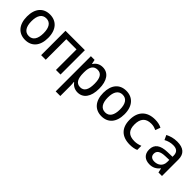

<svg xmlns="http://www.w3.org/2000/svg" viewBox="187 -1657 3004 3004"><g transform="rotate(45 1689.0 -155.0)"><path d="M283 10C427 10 518 -90 518 -268C518 -452 420 -549 279 -549C136 -549 45 -450 45 -272C45 -90 139 10 283 10ZM282 -74C192 -74 147 -147 147 -270C147 -393 192 -465 281 -465C370 -465 415 -394 415 -270C415 -147 371 -74 282 -74Z M630 0H732V-455H958V0H1059V-539H630Z M1192 240H1294V13C1294 -12 1292 -41 1288 -66H1294C1326 -23 1376 11 1444 11C1566 11 1644 -89 1644 -271C1644 -446 1572 -550 1446 -550C1375 -550 1325 -517 1294 -467H1289L1274 -539H1192ZM1417 -76C1328 -76 1294 -147 1294 -271V-290C1294 -401 1332 -464 1417 -464C1500 -464 1538 -401 1538 -273C1538 -142 1500 -76 1417 -76Z M1972 10C2116 10 2207 -90 2207 -268C2207 -452 2109 -549 1968 -549C1825 -549 1734 -450 1734 -272C1734 -90 1828 10 1972 10ZM1971 -74C1881 -74 1836 -147 1836 -270C1836 -393 1881 -465 1970 -465C2059 -465 2104 -394 2104 -270C2104 -147 2060 -74 1971 -74Z M2601 11C2655 11 2705 2 2742 -15V-106C2699 -88 2657 -79 2615 -79C2487 -79 2429 -139 2429 -266C2429 -394 2487 -461 2607 -461C2649 -461 2679 -453 2721 -433L2753 -517C2713 -539 2661 -550 2604 -550C2427 -550 2323 -448 2323 -265C2323 -87 2421 11 2601 11Z M3038 11C3107 11 3162 -16 3207 -73H3210L3226 0H3304V-364C3304 -490 3231 -550 3094 -550C3014 -550 2954 -530 2898 -502L2934 -425C2981 -451 3032 -466 3087 -466C3160 -466 3208 -437 3208 -354V-329L3097 -326C2949 -322 2868 -267 2868 -151C2868 -45 2935 11 3038 11ZM3060 -74C3005 -74 2966 -99 2966 -156C2966 -219 3013 -253 3123 -256L3207 -259V-214C3207 -119 3136 -74 3060 -74Z"/></g></svg>

Font: Noto Sans Mono SemiCondensed Medium
Style: Regular
Weight: 500
Width: 4
Designer: Monotype Design Team
Foundry: Monotype Imaging Inc.
Version: Version 2.014